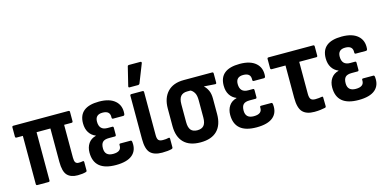

<svg xmlns="http://www.w3.org/2000/svg" viewBox="-69 -1097 2996 1487"><g transform="rotate(-15 1428.5 -353.5)"><path d="M406 8Q350 8 322 -22Q294 -52 294 -130V-397H183V-11Q183 0 173 0H83Q73 0 73 -11V-397H22Q12 -397 12 -408V-481Q12 -492 22 -492H464Q474 -492 474 -481V-408Q474 -397 464 -397H404V-133Q404 -106 412 -95Q420 -84 437 -84Q445 -84 453.5 -84.5Q462 -85 470 -87Q480 -89 480 -78V-12Q480 -2 472 0Q445 8 406 8Z M712 8Q538 8 538 -138Q538 -180 558.5 -210.5Q579 -241 619 -251V-253Q586 -266 567 -296Q548 -326 548 -370Q548 -501 711 -501Q795 -501 838.5 -463Q882 -425 876 -359Q875 -345 864 -345H783Q772 -345 773 -358Q776 -411 715 -411Q656 -411 656 -354Q656 -286 722 -286H761Q770 -286 770 -275V-220Q770 -208 761 -208H713Q677 -208 662 -192.5Q647 -177 647 -143Q647 -81 713 -81Q781 -81 778 -133Q777 -145 787 -145H870Q879 -145 880 -130Q887 -64 844.5 -28Q802 8 712 8Z M1083 8Q1018 8 988 -23Q958 -54 958 -134V-481Q958 -492 968 -492H1058Q1068 -492 1068 -481V-136Q1068 -107 1078 -96Q1088 -85 1113 -85Q1126 -85 1137.5 -86Q1149 -87 1160 -90Q1169 -91 1169 -80V-12Q1169 -3 1160 0Q1130 8 1083 8ZM969 -546Q958 -546 961 -558L997 -705Q998 -715 1010 -715H1100Q1113 -715 1108 -701L1050 -554Q1046 -546 1037 -546Z M1391 8Q1303 8 1257.5 -38Q1212 -84 1212 -171V-311Q1212 -395 1257.5 -443.5Q1303 -492 1389 -492H1616Q1626 -492 1626 -481V-409Q1626 -397 1616 -398L1528 -404V-402Q1546 -386 1558 -360Q1570 -334 1570 -294V-171Q1570 -84 1524.5 -38Q1479 8 1391 8ZM1391 -89Q1426 -89 1443 -109Q1460 -129 1460 -173V-310Q1460 -351 1447.5 -371.5Q1435 -392 1418 -400H1391Q1358 -400 1340 -380.5Q1322 -361 1322 -314V-173Q1322 -129 1339 -109Q1356 -89 1391 -89Z M1840 8Q1666 8 1666 -138Q1666 -180 1686.5 -210.5Q1707 -241 1747 -251V-253Q1714 -266 1695 -296Q1676 -326 1676 -370Q1676 -501 1839 -501Q1923 -501 1966.5 -463Q2010 -425 2004 -359Q2003 -345 1992 -345H1911Q1900 -345 1901 -358Q1904 -411 1843 -411Q1784 -411 1784 -354Q1784 -286 1850 -286H1889Q1898 -286 1898 -275V-220Q1898 -208 1889 -208H1841Q1805 -208 1790 -192.5Q1775 -177 1775 -143Q1775 -81 1841 -81Q1909 -81 1906 -133Q1905 -145 1915 -145H1998Q2007 -145 2008 -130Q2015 -64 1972.5 -28Q1930 8 1840 8Z M2303 8Q2240 8 2209.5 -24Q2179 -56 2179 -138V-397H2069Q2058 -397 2058 -408V-481Q2058 -492 2068 -492H2426Q2436 -492 2436 -481V-408Q2436 -397 2426 -397H2289V-140Q2289 -109 2299.5 -97Q2310 -85 2335 -85Q2349 -85 2363.5 -86.5Q2378 -88 2388 -90Q2397 -92 2397 -81L2398 -13Q2398 -3 2389 -1Q2375 2 2353 5Q2331 8 2303 8Z M2658 8Q2484 8 2484 -138Q2484 -180 2504.5 -210.5Q2525 -241 2565 -251V-253Q2532 -266 2513 -296Q2494 -326 2494 -370Q2494 -501 2657 -501Q2741 -501 2784.5 -463Q2828 -425 2822 -359Q2821 -345 2810 -345H2729Q2718 -345 2719 -358Q2722 -411 2661 -411Q2602 -411 2602 -354Q2602 -286 2668 -286H2707Q2716 -286 2716 -275V-220Q2716 -208 2707 -208H2659Q2623 -208 2608 -192.5Q2593 -177 2593 -143Q2593 -81 2659 -81Q2727 -81 2724 -133Q2723 -145 2733 -145H2816Q2825 -145 2826 -130Q2833 -64 2790.5 -28Q2748 8 2658 8Z"/></g></svg>

Font: Sofia Sans Condensed
Style: Bold
Weight: 700
Designer: Botio Nikoltchev, Ani Petrova
Foundry: lettersoup
Version: Version 4.101; ttfautohint (v1.8.4.7-5d5b)